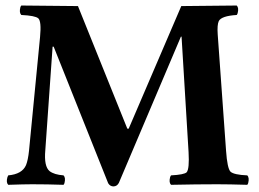

<svg xmlns="http://www.w3.org/2000/svg" viewBox="-20 -667 939 695"><path d="M662.6 -116.2 637.2 -534.2H634.8L410.2 -4.9Q403.8 7.3 391.1 7.8Q378.9 7.8 372.1 -2.9Q371.1 -4.4 371.1 -4.9L174.3 -498H170.4L144 -123Q138.7 -64.5 159.7 -47.4Q176.3 -34.7 210 -32.2Q218.3 -23.9 213.4 -4.4Q211.9 0 210 2Q150.4 0 96.2 0Q69.3 0 9.8 2Q1.5 -6.3 6.8 -25.4Q8.3 -29.8 9.8 -32.2Q60.1 -36.6 74.2 -69.3Q81.5 -87.4 85 -121.1L125 -533.2Q130.4 -589.4 118.7 -600.6Q107.4 -610.4 57.1 -612.8Q48.8 -621.1 53.7 -640.6Q55.2 -645 57.1 -647L262.2 -645L440.9 -201.2H445.8L636.2 -645L836.9 -647Q845.2 -638.7 840.3 -619.6Q838.9 -615.2 836.9 -612.8Q781.7 -609.4 772 -590.8Q765.6 -577.1 768.1 -542L798.3 -121.1Q802.7 -57.6 814.5 -45.4Q827.1 -34.2 875 -32.2Q883.3 -23.9 878.4 -4.4Q877 0 875 2Q808.6 0 766.1 0Q693.4 0 599.1 2Q590.8 -6.3 595.7 -25.4Q597.2 -29.8 599.1 -32.2Q647 -34.7 655.8 -43.5Q666 -56.2 662.6 -116.2Z"/></svg>

Font: Linux Libertine O
Style: Bold
Weight: 700
Designer: Philipp H. Poll
Foundry: Philipp H. Poll
Version: Version 5.0.0